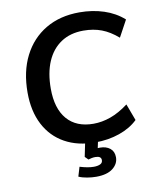

<svg xmlns="http://www.w3.org/2000/svg" viewBox="-98 -796 879 1068"><g transform="rotate(-10 342.0 -261.5)"><path d="M387 8Q288 8 215 -32.5Q142 -73 102.5 -149Q63 -225 63 -330Q63 -449 107.5 -536.5Q152 -624 233 -672Q314 -720 424 -720Q498 -720 562 -699Q626 -678 673 -636L622 -542Q577 -581 531 -598.5Q485 -616 428 -616Q354 -616 301.5 -581Q249 -546 221.5 -482Q194 -418 194 -329Q194 -217 246 -156.5Q298 -96 395 -96Q443 -96 492 -113.5Q541 -131 593 -170L628 -76Q587 -36 523.5 -14Q460 8 387 8ZM358 197Q334 197 307 192.5Q280 188 260 179L276 126Q299 133 318.5 136.5Q338 140 355 140Q376 140 390.5 133.5Q405 127 405 111Q405 88 372 88Q362 88 351.5 90Q341 92 332 95L314 77L334 -20H407L391 55L358 50Q370 45 382 43Q394 41 406 41Q441 41 463 58.5Q485 76 485 109Q485 146 452.5 171.5Q420 197 358 197Z"/></g></svg>

Font: Muli
Style: Bold Italic
Weight: 700
Italic angle: -4.541°
Designer: Vernon Adams
Foundry: Vernon Adams
Version: Version 2.100; ttfautohint (v1.8.1.43-b0c9)